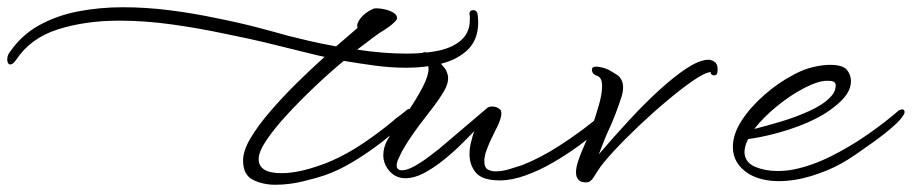

<svg xmlns="http://www.w3.org/2000/svg" viewBox="-542 -487 2517 530"><path d="M218 23Q184 23 156.5 9.5Q129 -4 129 -44Q129 -71 149.5 -105.5Q170 -140 203.5 -179Q237 -218 276.5 -257Q316 -296 354 -330Q344 -332 335.5 -334Q327 -336 319 -338Q274 -349 211.5 -364.5Q149 -380 78 -394Q8 -409 -67 -419.5Q-142 -430 -213 -430Q-306 -430 -382 -406Q-458 -382 -498 -321Q-501 -317 -504 -314Q-507 -311 -510 -310Q-511 -310 -511.5 -309.5Q-512 -309 -513 -309Q-519 -309 -521 -316Q-522 -318 -522 -322Q-522 -335 -515 -343Q-483 -390 -434.5 -417Q-386 -444 -326.5 -455.5Q-267 -467 -203 -467Q-138 -467 -72 -458.5Q-6 -450 55 -437Q116 -425 167.5 -411.5Q219 -398 254 -388Q278 -382 312 -374Q346 -366 386 -359L445 -410Q441 -421 453.5 -437Q466 -453 489 -463Q491 -464 498 -464Q508 -464 521 -461Q534 -458 544 -452Q554 -446 554 -437Q554 -433 547 -426Q540 -419 531.5 -413Q523 -407 520 -405Q509 -399 489.5 -384.5Q470 -370 444 -350Q516 -339 581 -339Q631 -339 670 -347.5Q709 -356 732 -377Q755 -398 755 -433Q755 -437 755 -440.5Q755 -444 754 -448V-449Q754 -459 765 -459Q773 -459 776 -450Q777 -444 777.5 -438Q778 -432 778 -426Q778 -378 750 -350.5Q722 -323 677 -311.5Q632 -300 580 -300Q537 -300 492.5 -306Q448 -312 407 -319Q367 -286 326 -247Q285 -208 250 -170Q215 -132 193.5 -100Q172 -68 172 -48Q172 -9 235 -9Q282 -9 345 -32Q351 -34 357.5 -36.5Q364 -39 371 -42Q417 -62 462 -92.5Q507 -123 544 -154Q549 -159 554 -162.5Q559 -166 563 -169Q568 -173 572.5 -176.5Q577 -180 583 -185Q589 -187 591 -187Q598 -187 598 -180Q598 -173 593 -168Q587 -160 564 -138.5Q541 -117 507 -91Q473 -65 433.5 -41Q394 -17 354 -3Q334 4 295 13.5Q256 23 218 23Z M838 11Q790 11 772 -10Q754 -31 754 -62Q754 -77 758 -93.5Q762 -110 767 -125Q751 -108 728.5 -86Q706 -64 679.5 -43Q653 -22 627 -8.5Q601 5 577 5Q547 5 528 -21Q516 -39 516 -58Q516 -81 528.5 -102.5Q541 -124 557.5 -144.5Q574 -165 586 -182Q609 -216 625 -247Q641 -278 641 -297Q641 -308 634 -314Q622 -323 622 -335Q622 -343 631 -343Q637 -343 646 -337Q653 -333 661 -326Q669 -319 676 -310Q680 -306 683 -302Q686 -298 689 -294Q691 -289 693 -283.5Q695 -278 695 -271Q695 -255 684 -236Q673 -217 656.5 -195Q640 -173 622 -150Q614 -140 597.5 -116.5Q581 -93 568 -70Q562 -58 557.5 -48Q553 -38 553 -30Q553 -17 568 -17Q582 -17 602.5 -28.5Q623 -40 642 -54.5Q661 -69 670 -76Q702 -103 736.5 -132.5Q771 -162 803 -189Q808 -193 816 -193Q830 -193 838 -185Q842 -182 842 -174Q842 -158 826 -128Q822 -119 817 -109.5Q812 -100 808 -90Q804 -80 800.5 -71Q797 -62 796 -53Q795 -50 795 -47Q795 -44 795 -41Q795 -25 804 -19.5Q813 -14 826 -14Q845 -14 865.5 -20.5Q886 -27 899 -31Q950 -51 1002.5 -85Q1055 -119 1097 -153Q1107 -162 1116.5 -169Q1126 -176 1136 -186Q1143 -193 1147 -194H1149Q1157 -194 1154 -185Q1152 -177 1146 -169Q1137 -154 1113 -131.5Q1089 -109 1055.5 -84.5Q1022 -60 984 -38Q946 -16 908 -2.5Q870 11 838 11Z M1081 16Q1063 18 1055.5 10Q1048 2 1048 -11Q1048 -24 1053.5 -41Q1059 -58 1066 -74Q1073 -91 1080.5 -107.5Q1088 -124 1092 -137Q1103 -168 1111.5 -198Q1120 -228 1120 -249Q1120 -272 1108 -277Q1094 -281 1092 -292V-295Q1092 -303 1103 -303Q1109 -303 1113 -302Q1121 -301 1130.5 -297.5Q1140 -294 1149 -288Q1156 -284 1162.5 -279.5Q1169 -275 1173 -267Q1178 -259 1178 -246Q1178 -234 1174 -221Q1167 -199 1157 -172.5Q1147 -146 1134 -119Q1131 -112 1125.5 -98.5Q1120 -85 1111 -61Q1152 -109 1194.5 -155Q1237 -201 1277.5 -238Q1318 -275 1352 -297.5Q1386 -320 1410 -322Q1420 -323 1429.5 -317Q1439 -311 1439 -296Q1439 -290 1438 -286Q1437 -279 1429 -279Q1422 -279 1420 -285V-288Q1404 -287 1372 -265Q1340 -243 1300 -209.5Q1260 -176 1221 -139Q1182 -102 1151.5 -69Q1121 -36 1109 -17Q1105 -11 1101.5 -5.5Q1098 0 1095 5Q1088 14 1081 16Z M1607 13Q1584 13 1563 8Q1542 3 1525 -7Q1481 -35 1481 -81Q1481 -117 1505.5 -154.5Q1530 -192 1569 -226Q1608 -260 1651 -282Q1677 -296 1703 -302Q1729 -308 1749 -308Q1784 -308 1795.5 -294.5Q1807 -281 1807 -263Q1807 -244 1795 -226.5Q1783 -209 1761 -192Q1723 -161 1657.5 -137Q1592 -113 1523 -103Q1513 -83 1513 -66Q1515 -38 1542.5 -26.5Q1570 -15 1604 -15Q1616 -15 1627 -16Q1638 -17 1648 -19Q1698 -29 1750.5 -55Q1803 -81 1852 -115Q1901 -149 1940 -183Q1946 -185 1948 -185Q1955 -185 1955 -178Q1955 -173 1951 -168Q1944 -156 1922.5 -137Q1901 -118 1874 -98.5Q1847 -79 1821.5 -61.5Q1796 -44 1779 -35Q1743 -15 1697 -1Q1651 13 1607 13ZM1540 -131Q1572 -139 1614 -151.5Q1656 -164 1694 -181.5Q1732 -199 1751 -220Q1759 -228 1762 -236.5Q1765 -245 1765 -251Q1765 -256 1761.5 -260Q1758 -264 1741 -264Q1717 -264 1679 -244.5Q1641 -225 1603.5 -194.5Q1566 -164 1540 -131Z"/></svg>

Font: WindSong Medium
Style: Regular
Weight: 500
Designer: Robert E. Leuschke
Foundry: Robert E. Leuschke
Version: Version 1.010; ttfautohint (v1.8.3)